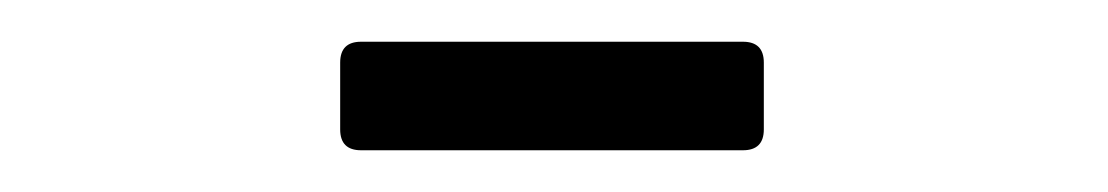

<svg xmlns="http://www.w3.org/2000/svg" viewBox="-20 -667 531 92"><path d="M143 -605V-637Q143 -647 153 -647H336Q346 -647 346 -637V-605Q346 -595 336 -595H153Q143 -595 143 -605Z"/></svg>

Font: Barlow Condensed
Style: Regular
Weight: 400
Width: 3
Designer: Jeremy Tribby
Foundry: Tribby Type
Version: Version 1.500